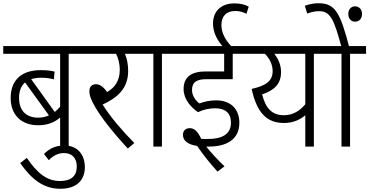

<svg xmlns="http://www.w3.org/2000/svg" viewBox="-20 -907 2285 1188"><path d="M504 -574V-622H0V-574H352V-247C342 -235 331 -224 319 -214L173 -417C190 -423 211 -426 234 -426C262 -426 289 -423 313 -416L318 -464C293 -470 266 -473 231 -473C120 -473 46 -417 46 -301C46 -194 114 -132 216 -132C274 -132 319 -150 352 -180V0H405V-574ZM98 -301C98 -345 111 -376 135 -397L283 -193C263 -184 241 -179 217 -179C147 -179 98 -217 98 -301Z M354 261C453 261 505 209 505 127C505 48 458 -7 378 -7C326 -7 285 12 252 46L282 84C309 56 340 40 376 40C423 40 455 68 455 124C455 181 421 213 351 213C270 213 210 164 146 70L105 102C176 203 249 261 354 261Z M811 -22C739 -95 663 -183 615 -260C704 -301 773 -358 773 -468C773 -507 766 -545 753 -574H858V-622H490V-574H698C710 -552 721 -517 721 -474C721 -410 692 -365 643 -338C621 -367 600 -386 574 -386C549 -386 533 -370 533 -344C533 -318 542 -291 570 -243C608 -178 678 -88 771 12Z M982 -574H1081V-622H844V-574H929V0H982Z M1311 -237C1373 -237 1409 -208 1409 -148C1409 -75 1352 -47 1266 -47C1254 -47 1240 -47 1225 -48C1203 -95 1182 -114 1154 -114C1128 -114 1112 -98 1112 -72C1112 -36 1144 -12 1200 -4C1236 50 1279 103 1326 155L1369 122C1327 82 1288 40 1256 0C1261 0 1266 0 1271 0C1385 0 1461 -46 1461 -147C1461 -231 1409 -286 1318 -286C1276 -286 1244 -278 1214 -267C1191 -284 1168 -314 1168 -350C1168 -400 1199 -417 1258 -417H1420V-574H1517V-622H1410C1370 -666 1350 -707 1350 -753C1350 -805 1379 -839 1436 -839C1461 -839 1482 -833 1505 -822L1519 -866C1496 -879 1467 -886 1430 -886C1354 -886 1298 -843 1298 -761C1298 -708 1323 -660 1356 -622H1067V-574H1367V-465H1253C1161 -465 1116 -428 1116 -356C1116 -294 1159 -245 1205 -213C1238 -229 1275 -237 1311 -237Z M2021 -622H1504V-574H1619C1648 -545 1667 -508 1667 -467C1667 -409 1630 -377 1537 -357C1569 -210 1630 -146 1737 -146C1796 -146 1839 -168 1869 -194V0H1922V-574H2021ZM1602 -323C1680 -349 1719 -390 1719 -461C1719 -504 1703 -542 1677 -574H1869V-262C1836 -222 1793 -194 1737 -194C1662 -194 1623 -238 1602 -323Z M2146 -574H2245V-622H2008V-574H2093V0H2146Z M2093 -615H2141C2086 -825 2055 -887 1952 -887C1922 -887 1892 -881 1866 -871L1881 -823C1904 -832 1930 -838 1954 -838C2025 -838 2047 -786 2093 -615ZM2135 -821C2135 -791 2153 -773 2177 -773C2202 -773 2220 -791 2220 -821C2220 -848 2202 -868 2177 -868C2153 -868 2135 -849 2135 -821Z"/></svg>

Font: Noto Sans Devanagari SemiCondensed Light
Style: Regular
Weight: 300
Width: 4
Designer: Jelle Bosma - Monotype Design Team
Foundry: Monotype Imaging Inc.
Version: Version 2.004